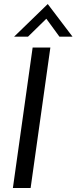

<svg xmlns="http://www.w3.org/2000/svg" viewBox="-20 -933 380 953"><path d="M44 0 142 -697H230L132 0ZM50 -751 217 -913 340 -751H275L210 -840L119 -751Z"/></svg>

Font: Hanken Grotesk
Style: Italic
Weight: 400
Italic angle: -8°
Designer: Alfredo Marco Pradil
Foundry: Hanken Design Co.
Version: Version 3.013